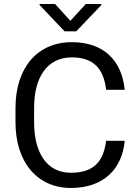

<svg xmlns="http://www.w3.org/2000/svg" viewBox="-20 -932 692 962"><path d="M511.7 -226.6C498.5 -123 450.2 -66.4 335 -66.4C210.9 -66.4 150.9 -171.9 150.9 -318.8V-392.6C150.9 -546.9 217.8 -644.5 339.8 -644.5C451.7 -644.5 500 -584.5 511.7 -481.9H605C590.8 -626.5 502 -720.7 339.8 -720.7C166.5 -720.7 57.6 -591.3 57.6 -391.6V-318.8C57.6 -120.6 166 9.8 335 9.8C500.5 9.8 591.8 -86.4 605 -226.6ZM255.9 -912.1H178.2V-907.2L303.7 -774.9H361.8L487.8 -906.7V-912.1H410.2L332.5 -827.6Z"/></svg>

Font: Bert Sans
Style: Regular
Weight: 400
Designer: Christian Robertson (Google), Cristiano Sobral
Foundry: Google, Cristiano Sobral
Version: Version 3.101